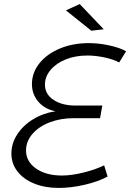

<svg xmlns="http://www.w3.org/2000/svg" viewBox="-20 -918 640 944"><path d="M372 -898 490 -774 429 -767 304 -867ZM600 -666 566 -611Q538 -626 494.5 -635.5Q451 -645 409 -645Q351 -645 303.5 -626Q256 -607 228.5 -574Q201 -541 201 -502Q201 -455 243 -427Q285 -399 352 -399H483L472 -337H342Q278 -337 224.5 -316.5Q171 -296 139.5 -259.5Q108 -223 108 -178Q108 -124 157 -89.5Q206 -55 285 -55Q331 -55 390 -69.5Q449 -84 492 -105L509 -50Q463 -25 396 -9.5Q329 6 269 6Q201 6 148 -15.5Q95 -37 65.5 -75.5Q36 -114 36 -163Q36 -213 65 -257.5Q94 -302 143.5 -332Q193 -362 253 -371Q200 -381 168.5 -418Q137 -455 137 -504Q137 -561 174 -607Q211 -653 274.5 -679.5Q338 -706 416 -706Q467 -706 518.5 -694.5Q570 -683 600 -666Z"/></svg>

Font: TypoPRO Montserrat Alternates
Style: Italic
Weight: 300
Italic angle: -11.3°
Designer: Julieta Ulanovsky
Foundry: Julieta Ulanovsky
Version: Version 6.001